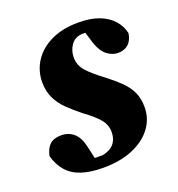

<svg xmlns="http://www.w3.org/2000/svg" viewBox="-103 -599 648 700"><g transform="rotate(-20 221.0 -249.5)"><path d="M182 15Q132 15 97.5 3.5Q63 -8 42 -32Q21 -56 11 -92Q17 -121 32.5 -135Q48 -149 76 -149Q105 -149 125 -131.5Q145 -114 153 -77L168 -11L106 -30Q128 -30 149.5 -29.5Q171 -29 194 -29Q214 -33 227 -41.5Q240 -50 247 -64.5Q254 -79 254 -97Q254 -125 236.5 -146.5Q219 -168 178 -198Q149 -221 126.5 -243Q104 -265 91 -292Q78 -319 78 -354Q78 -398 101.5 -434.5Q125 -471 169.5 -492.5Q214 -514 275 -514Q324 -514 357 -501Q390 -488 409.5 -465.5Q429 -443 435 -415Q431 -388 415.5 -374Q400 -360 375 -360Q353 -360 333 -375.5Q313 -391 301 -426L283 -485L339 -469Q323 -470 306.5 -470Q290 -470 273 -470Q246 -468 231.5 -447Q217 -426 217 -400Q217 -369 237.5 -346Q258 -323 301 -291Q331 -268 353 -246.5Q375 -225 386.5 -200Q398 -175 398 -142Q398 -97 371.5 -61.5Q345 -26 296.5 -5.5Q248 15 182 15Z"/></g></svg>

Font: Source Serif 4
Style: Bold Italic
Weight: 700
Italic angle: -12°
Designer: Frank Grießhammer
Foundry: Adobe Systems Incorporated
Version: Version 4.004;hotconv 1.0.116;makeotfexe 2.5.65601